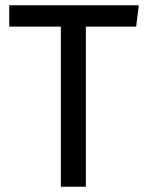

<svg xmlns="http://www.w3.org/2000/svg" viewBox="-20 -709 557 729"><path d="M507 -689 497 -608H306V0H211V-608H15V-689Z"/></svg>

Font: Firava
Style: Regular
Weight: 400
Designer: Carrois Corporate & Edenspiekermann AG
Foundry: Greg Finn Gibson
Version: Version 5.000